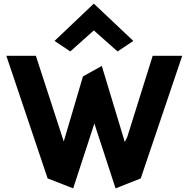

<svg xmlns="http://www.w3.org/2000/svg" viewBox="-20 -1021 1043 1060"><path d="M281 -795 368 -737 498 -853 629 -737 716 -795 498 -1001ZM542 -657 438 -599 332 -240 178 -713H15L243 -36L384 19L501 -339L618 19L757 -36L986 -713H823L683 -266L669 -237Z"/></svg>

Font: Bluebird
Style: SfBd
Weight: 700
Designer: Jasper
Foundry: Cannot Into Space Fonts
Version: Version 0.98